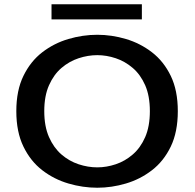

<svg xmlns="http://www.w3.org/2000/svg" viewBox="-20 -869 915 900"><path d="M436 11Q368 11 300.8 -8.8Q233.5 -28.5 178.2 -71Q123 -113.5 89.8 -182Q56.5 -250.5 56.5 -348Q56.5 -445 89.8 -513.2Q123 -581.5 178.2 -624Q233.5 -666.5 300.8 -686.2Q368 -706 436 -706Q503.5 -706 570.2 -686.2Q637 -666.5 692.2 -624Q747.5 -581.5 780.5 -513.2Q813.5 -445 813.5 -348Q813.5 -250.5 780.5 -182Q747.5 -113.5 692.2 -71Q637 -28.5 570.2 -8.8Q503.5 11 436 11ZM436 -84.5Q479 -84.5 522.5 -99Q566 -113.5 602.2 -144.8Q638.5 -176 660.5 -226.2Q682.5 -276.5 682.5 -348Q682.5 -419.5 660.5 -469.5Q638.5 -519.5 602.2 -550.5Q566 -581.5 522.5 -596Q479 -610.5 436 -610.5Q392.5 -610.5 348.5 -596Q304.5 -581.5 268.2 -550.5Q232 -519.5 209.8 -469.5Q187.5 -419.5 187.5 -348Q187.5 -276.5 209.8 -226.2Q232 -176 268.2 -144.8Q304.5 -113.5 348.5 -99Q392.5 -84.5 436 -84.5ZM221.5 -778V-849H645V-778Z"/></svg>

Font: Trispace SemiExpanded Medium
Style: Regular
Weight: 500
Width: 6
Designer: Tyler Finck
Foundry: Etcetera Type Company
Version: Version 1.210; ttfautohint (v1.8.3)